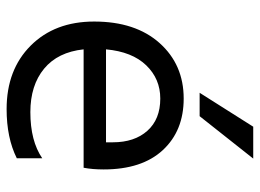

<svg xmlns="http://www.w3.org/2000/svg" viewBox="-120 -640 767 566"><g transform="rotate(90 263.0 -356.5)"><path d="M446 -23Q386 7 301 7Q185 7 114 -64Q43 -135 43 -251Q43 -373 106.5 -444Q170 -515 270 -515Q365 -515 422 -453.5Q479 -392 479 -279Q479 -246 474 -220H125Q133 -144 182 -103.5Q231 -63 310 -63Q395 -63 446 -98ZM270 -446Q212 -446 172 -404.5Q132 -363 125 -286H399V-306Q399 -370 365 -408Q331 -446 270 -446ZM322 -562H253L353 -720H447Z"/></g></svg>

Font: Hind Siliguri Fixed
Style: Regular
Weight: 400
Designer: Jyotish Sonowal
Foundry: Indian Type Foundry
Version: Version 1.001;October 28, 2021;FontCreator 12.0.0.2565 64-bi